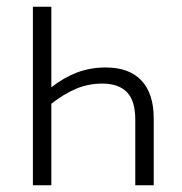

<svg xmlns="http://www.w3.org/2000/svg" viewBox="-20 -552 541 572"><path d="M133 -292Q170 -321 209.5 -336Q249 -351 295 -351Q365 -351 401.5 -312Q438 -273 438 -199V0H383V-196Q383 -252 358 -277.5Q333 -303 285 -303Q243 -303 206.5 -287.5Q170 -272 133 -243V0H78V-532H133Z"/></svg>

Font: Noto Sans UI NarrowLight
Style: Regular
Weight: 300
Width: 4
Designer: Monotype Design Team
Foundry: Monotype Imaging Inc.
Version: Version 1.001